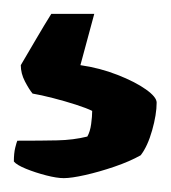

<svg xmlns="http://www.w3.org/2000/svg" viewBox="-20 -57 246 277"><path d="M72 200Q62 200 46.5 196Q31 192 17.5 186.5Q4 181 0 176Q0 164 2 156Q4 148 5 146Q39 146 62.5 145.5Q86 145 106 140Q110 133 111.5 122Q113 111 113 103Q105 99 89.5 94Q74 89 56.5 84.5Q39 80 27 78Q22 72 16 60.5Q10 49 10 37Q20 20 32 -0.5Q44 -21 54 -37H116L96 37Q124 41 149.5 51Q175 61 190.5 72Q206 83 206 91Q206 108 199.5 131Q193 154 183 167Q167 176 145 183.5Q123 191 103 195.5Q83 200 72 200Z"/></svg>

Font: Texturina 12pt ExtraBold
Style: Regular
Weight: 800
Designer: Guillermo Torres Carreño
Foundry: Omnibus-Type
Version: Version 1.002